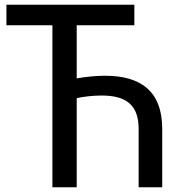

<svg xmlns="http://www.w3.org/2000/svg" viewBox="-20 -786 740 806"><path d="M421 -468C380 -468 336 -463 302 -457V-680H544V-766H302H7V-680H200V0H302V-374C329 -380 370 -385 406 -385C509 -385 562 -346 562 -245V0H661V-245C661 -403 571 -468 421 -468Z"/></svg>

Font: Kawkab Mono Light
Style: Bold
Weight: 400
Monospace: yes
Designer: Abdullah Arif
Foundry: Abdullah Arif
Version: Version 1.000;PS 000.500;hotconv 1.0.88;makeotf.lib2.5.64775